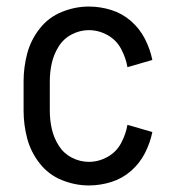

<svg xmlns="http://www.w3.org/2000/svg" viewBox="-20 -558 540 586"><path d="M251 8Q209 8 168.5 -8.5Q128 -25 101 -59.5Q74 -94 63 -135.5Q52 -177 52 -220V-310Q52 -353 63 -394.5Q74 -436 101 -470.5Q128 -505 168.5 -521.5Q209 -538 251 -538Q286 -538 319.5 -527.5Q353 -517 379.5 -494Q406 -471 422 -440Q438 -409 445 -375L369 -353Q364 -382 349.5 -409Q335 -436 308 -451Q281 -466 251 -466Q224 -466 199 -453Q174 -440 159 -416Q144 -392 138 -365Q132 -338 132 -310V-220Q132 -192 138 -165Q144 -138 159 -114Q174 -90 199 -77Q224 -64 251 -64Q281 -64 308 -79Q335 -94 349.5 -121Q364 -148 369 -177L445 -155Q438 -121 422 -90Q406 -59 379.5 -36Q353 -13 319.5 -2.5Q286 8 251 8Z"/></svg>

Font: Iosevka SS08
Style: Regular
Weight: 400
Monospace: yes
Designer: Belleve Invis
Foundry: Belleve Invis
Version: 2.1.0; ttfautohint (v1.8.2)